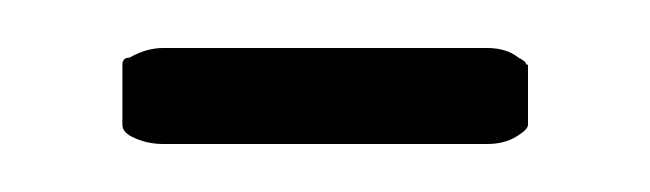

<svg xmlns="http://www.w3.org/2000/svg" viewBox="-20 -198 271 80"><path d="M195 -141Q190 -138 183 -138H48Q41 -138 35 -141Q31 -143 31 -146V-171Q31 -174 34 -174Q41 -178 48 -178H183Q191 -178 196 -174Q198 -173 199 -172Q199 -171 200 -171V-146Q200 -144 195 -141Z"/></svg>

Font: Chathura
Style: Bold
Weight: 700
Designer: Appaji Ambarisha Darbha
Foundry: Aditya Fonts
Version: Version 1.001 2016